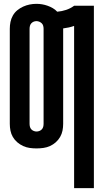

<svg xmlns="http://www.w3.org/2000/svg" viewBox="-20 -765 540 1000"><path d="M366 215V-630Q352 -625 338 -622Q324 -619 309 -617Q309 -617 309 -616.5Q309 -616 309 -615V-120Q309 -102 305.5 -84.5Q302 -67 293 -51.5Q284 -36 270.5 -24Q257 -12 240.5 -4.5Q224 3 206 5.5Q188 8 170 8Q152 8 134.5 5.5Q117 3 100.5 -4.5Q84 -12 70 -24Q56 -36 47 -51.5Q38 -67 34.5 -84.5Q31 -102 31 -120V-615Q31 -633 34.5 -650.5Q38 -668 47 -684Q56 -700 70 -711.5Q84 -723 100.5 -730.5Q117 -738 134.5 -741.5Q152 -745 170 -745Q185 -745 199.5 -742.5Q214 -740 228 -735Q242 -730 255 -722.5Q268 -715 278 -704Q302 -706 324.5 -713.5Q347 -721 366 -735H469V215ZM170 -80Q178 -80 185.5 -83Q193 -86 198 -91.5Q203 -97 205 -104.5Q207 -112 207 -120V-615Q207 -623 205 -630.5Q203 -638 197.5 -643.5Q192 -649 184.5 -652Q177 -655 170 -655Q162 -655 155 -652Q148 -649 143 -643.5Q138 -638 136 -630.5Q134 -623 134 -615V-120Q134 -112 136 -104.5Q138 -97 143 -91.5Q148 -86 155.5 -83Q163 -80 170 -80Z"/></svg>

Font: Zed Mono
Style: Bold
Weight: 700
Monospace: yes
Designer: Belleve Invis
Foundry: Belleve Invis
Version: Version 1.0.0; ttfautohint (v1.8.4)